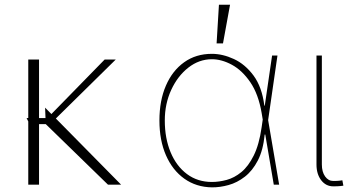

<svg xmlns="http://www.w3.org/2000/svg" viewBox="-20 -780 1476 811"><path d="M144.9 -528.4V-281.2H172.2L170.5 -325.3L197.1 -298.3L421.9 -528.4H468.8L215.9 -279.5L491.5 0H436.1L173.3 -255.7H144.9V0H99.4V-267L92.3 -281.2H99.4V-528.4Z M875 11.4Q808.6 10.3 758.7 -25.2Q708.8 -60.7 681.1 -123.9Q653.4 -187.1 653.4 -271.3Q653.4 -355.1 680.8 -418.3Q708.1 -481.5 757.8 -517Q807.5 -552.6 875 -552.6Q920.5 -552.6 967.9 -530.7Q1015.3 -508.9 1051 -460.8Q1086.6 -412.6 1096.6 -333.8H1098.4L1129.3 -545.5H1152L1112.6 -272.7L1159.1 0H1136.4L1100.5 -211.6H1098Q1091.6 -145.6 1069.1 -102.1Q1046.5 -58.6 1014.2 -33.6Q981.9 -8.5 945.5 1.6Q909.1 11.7 875 11.4ZM1089.8 -274.9 1085.2 -302.6Q1071.7 -382.1 1037.5 -432.4Q1003.2 -482.6 959.9 -506.2Q916.5 -529.8 875 -529.8Q821 -529.8 775.7 -494.5Q730.5 -459.2 703.3 -400.4Q676.1 -341.6 676.1 -271.3Q676.1 -195.7 700.6 -136.9Q725.1 -78.1 769.9 -44.7Q814.6 -11.4 875 -11.4Q905.2 -11.4 937.5 -20.1Q969.8 -28.8 999.5 -53.1Q1029.1 -77.4 1051.8 -123.2Q1074.6 -169 1085.2 -242.9ZM894.9 -596.6 904.8 -759.9H951.7L921.9 -596.6Z M1316.8 -545.5H1339.5V-85.2Q1339.5 -54 1353.2 -34.8Q1366.8 -15.6 1387.8 -15.6Q1405.2 -15.6 1415.1 -16.9Q1425.1 -18.1 1426.1 -18.5L1430.4 4.3Q1429 4.6 1417.8 5.9Q1406.6 7.1 1387.8 7.1Q1356.5 7.1 1336.6 -18.8Q1316.8 -44.7 1316.8 -85.2Z"/></svg>

Font: Inter UI Thin
Style: Regular
Weight: 100
Designer: Rasmus Andersson
Foundry: rsms
Version: 3.2;8d6f07862